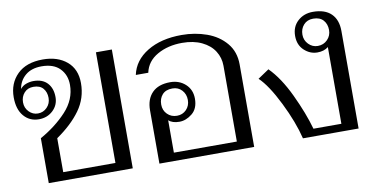

<svg xmlns="http://www.w3.org/2000/svg" viewBox="-60 -722 1729 880"><g transform="rotate(-10 804.5 -281.5)"><path d="M104 -209Q177 -250 227.5 -304.5Q278 -359 278 -427Q278 -473 249 -503Q220 -533 164 -533Q117 -533 88.5 -509Q60 -485 54 -447Q65 -461 82 -467Q99 -473 116 -473Q158 -473 180.5 -448.5Q203 -424 203 -383Q203 -346 176.5 -321Q150 -296 111 -296Q68 -296 41 -327.5Q14 -359 14 -415Q14 -480 56 -521.5Q98 -563 175 -563Q244 -563 286.5 -527Q329 -491 329 -426Q329 -356 289 -300.5Q249 -245 178 -196V-38H421V-553H495V0H104ZM171 -385Q171 -412 156 -429.5Q141 -447 111 -447Q84 -447 68 -429Q52 -411 52 -385Q52 -359 69.5 -341Q87 -323 111 -323Q136 -323 153.5 -341Q171 -359 171 -385Z M619 -248Q619 -300 648 -329.5Q677 -359 732 -359Q774 -359 802.5 -333Q831 -307 831 -265Q831 -219 802.5 -196Q774 -173 743 -173Q710 -173 693 -189V-38H986V-391Q986 -428 966.5 -459Q947 -490 908.5 -508.5Q870 -527 817 -527Q751 -527 701.5 -499Q652 -471 641 -419H583Q597 -485 661 -524Q725 -563 821 -563Q883 -563 937.5 -543.5Q992 -524 1026 -483.5Q1060 -443 1060 -384V0H619ZM798 -265Q798 -292 781 -310.5Q764 -329 737 -329Q706 -329 690 -311Q674 -293 674 -265Q674 -238 692 -220Q710 -202 737 -202Q763 -202 780.5 -220Q798 -238 798 -265Z M1134 -304 1186 -339Q1237 -288 1279 -199Q1321 -110 1342 -35H1472V-392Q1452 -376 1421 -376Q1387 -376 1360 -401Q1333 -426 1333 -468Q1333 -511 1361.5 -537Q1390 -563 1432 -563Q1488 -563 1517 -534.5Q1546 -506 1546 -454V0H1287Q1268 -78 1222 -171Q1176 -264 1134 -304ZM1491 -468Q1491 -496 1475 -514Q1459 -532 1428 -532Q1400 -532 1383.5 -513.5Q1367 -495 1367 -468Q1367 -442 1385 -423.5Q1403 -405 1428 -405Q1455 -405 1473 -423.5Q1491 -442 1491 -468Z"/></g></svg>

Font: Taviraj Light
Style: Regular
Weight: 300
Designer: Katatrad Team
Foundry: CadsonDemak
Version: Version 1.001